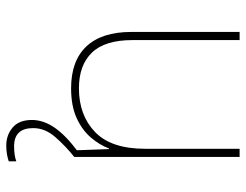

<svg xmlns="http://www.w3.org/2000/svg" viewBox="-106 -462 785 613"><g transform="rotate(90 286.5 -155.5)"><path d="M481 -528V0H460L456 -111H454Q443 -81 419 -53Q395 -25 356.5 -7.5Q318 10 262 10Q174 10 128 -39Q82 -88 82 -182V-528H108V-186Q108 -98 148 -56.5Q188 -15 262 -15Q348 -15 401.5 -66.5Q455 -118 455 -226V-528ZM389 131Q389 192 447 192Q476 192 495 185V209Q487 212 474 214.5Q461 217 445 217Q411 217 387 196.5Q363 176 363 135Q363 99 387 63.5Q411 28 463 -11L481 0Q447 27 418 60Q389 93 389 131Z"/></g></svg>

Font: Noto Sans Bengali UI Thin
Style: Regular
Weight: 100
Designer: Jelle Bosma - Monotype Design Team
Foundry: Monotype Imaging Inc.
Version: Version 2.003; ttfautohint (v1.8.4.7-5d5b)